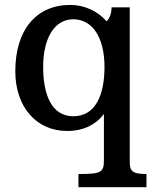

<svg xmlns="http://www.w3.org/2000/svg" viewBox="-20 -525 625 784"><path d="M42.5 -233.9C42.5 -88.4 128.4 9.8 253.9 9.8C320.3 9.8 371.1 -15.6 404.3 -59.6V129.4C404.3 179.7 392.6 185.5 300.3 185.5V239.3H578.1V185.5C518.6 185.5 509.8 172.9 509.8 134.3V-495.1H435.5C435.5 -471.7 428.7 -451.2 415.5 -438C378.4 -480 324.2 -504.9 267.1 -504.9C128.9 -504.9 42.5 -404.3 42.5 -233.9ZM279.3 -50.3C188 -50.3 156.2 -143.1 156.2 -252C156.2 -368.7 202.1 -446.3 279.3 -446.3C356.4 -446.3 406.7 -373.5 406.7 -252C406.7 -138.2 370.6 -50.3 279.3 -50.3Z"/></svg>

Font: Arbutus Slab
Style: Regular
Weight: 400
Designer: Karolina Lach
Foundry: Karolina Lach
Version: Version 1.001